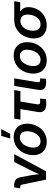

<svg xmlns="http://www.w3.org/2000/svg" viewBox="1178 -1964 797 3193"><g transform="rotate(-90 1576.5 -367.5)"><path d="M186 0 103 -399.4Q99.6 -416 90.1 -423.1Q80.6 -430.2 62 -430.2H41L57.6 -530.8H80.6Q147 -530.8 181.6 -506.3Q216.3 -481.9 225.1 -427.7L258.8 -248Q266.6 -200.7 271.7 -153.6Q276.9 -106.4 281.7 -58.6H251.5Q272.5 -106.4 292.7 -153.6Q313 -200.7 336.4 -248L478.5 -529.3H609.9L324.2 0Z M815.9 11.2Q746.6 11.2 696.8 -16.4Q647 -43.9 620.1 -94Q593.3 -144 593.3 -210.9Q593.3 -275.4 614.3 -334.5Q635.3 -393.6 674.6 -439.5Q713.9 -485.4 769.3 -512Q824.7 -538.6 893.1 -538.6Q962.4 -538.6 1012.5 -511Q1062.5 -483.4 1089.1 -433.1Q1115.7 -382.8 1115.7 -315.4Q1115.7 -251.5 1095 -192.6Q1074.2 -133.8 1034.9 -87.9Q995.6 -42 940.4 -15.4Q885.3 11.2 815.9 11.2ZM821.3 -91.8Q863.3 -91.8 895 -112.3Q926.8 -132.8 948 -166.3Q969.2 -199.7 980 -239.5Q990.7 -279.3 990.7 -317.4Q990.7 -353.5 978.8 -380.1Q966.8 -406.7 943.8 -421.1Q920.9 -435.5 887.7 -435.5Q845.7 -435.5 814.2 -415Q782.7 -394.5 761.5 -361.1Q740.2 -327.6 729.2 -287.8Q718.3 -248 718.3 -209Q718.3 -155.3 744.9 -123.5Q771.5 -91.8 821.3 -91.8ZM870.1 -596.2 912.1 -745.6H1027.3L947.8 -596.2Z M1445.8 3.4Q1367.2 3.4 1333.3 -31.5Q1299.3 -66.4 1310.5 -135.7L1358.9 -426.3H1183.6L1200.7 -529.3H1675.3L1658.2 -426.3H1483.9L1438.5 -150.4Q1433.6 -122.6 1443.4 -110.1Q1453.1 -97.7 1482.9 -97.7Q1494.1 -97.7 1507.8 -98.6Q1521.5 -99.6 1533.2 -100.6L1525.4 -2Q1505.9 0.5 1485.6 2Q1465.3 3.4 1445.8 3.4Z M1809.6 1.5Q1729.5 1.5 1698.7 -31Q1668 -63.5 1679.2 -133.3L1744.6 -529.3H1870.1L1806.6 -148.9Q1802.2 -121.1 1810.1 -109.6Q1817.9 -98.1 1843.3 -98.1Q1851.6 -98.1 1857.9 -98.6Q1864.3 -99.1 1868.7 -100.1L1862.3 -2.9Q1852.5 -1.5 1838.9 0Q1825.2 1.5 1809.6 1.5Z M2171.9 11.2Q2102.5 11.2 2052.7 -16.4Q2002.9 -43.9 1976.1 -94Q1949.2 -144 1949.2 -210.9Q1949.2 -275.4 1970.2 -334.5Q1991.2 -393.6 2030.5 -439.5Q2069.8 -485.4 2125.2 -512Q2180.7 -538.6 2249 -538.6Q2318.4 -538.6 2368.4 -511Q2418.5 -483.4 2445.1 -433.1Q2471.7 -382.8 2471.7 -315.4Q2471.7 -251.5 2450.9 -192.6Q2430.2 -133.8 2390.9 -87.9Q2351.6 -42 2296.4 -15.4Q2241.2 11.2 2171.9 11.2ZM2177.2 -91.8Q2219.2 -91.8 2251 -112.3Q2282.7 -132.8 2304 -166.3Q2325.2 -199.7 2335.9 -239.5Q2346.7 -279.3 2346.7 -317.4Q2346.7 -353.5 2334.7 -380.1Q2322.8 -406.7 2299.8 -421.1Q2276.9 -435.5 2243.7 -435.5Q2201.7 -435.5 2170.2 -415Q2138.7 -394.5 2117.4 -361.1Q2096.2 -327.6 2085.2 -287.8Q2074.2 -248 2074.2 -209Q2074.2 -155.3 2100.8 -123.5Q2127.4 -91.8 2177.2 -91.8Z M2751.5 11.2Q2673.8 11.2 2621.6 -22.7Q2569.3 -56.6 2547.6 -117.7Q2525.9 -178.7 2539.1 -259.8Q2552.2 -340.8 2594.2 -401.4Q2636.2 -461.9 2699.5 -495.6Q2762.7 -529.3 2840.3 -529.3H3152.8L3136.2 -430.2H2916L2824.2 -426.3Q2782.7 -426.3 2750 -405.5Q2717.3 -384.8 2695.8 -347.7Q2674.3 -310.5 2665.5 -260.3Q2657.7 -210.4 2666.3 -172.4Q2674.8 -134.3 2700.2 -113Q2725.6 -91.8 2767.1 -91.8Q2809.1 -91.8 2842 -113Q2875 -134.3 2897 -172.1Q2918.9 -210 2926.8 -260.3Q2935.5 -310.5 2926.5 -347.7Q2917.5 -384.8 2892.1 -405.5Q2866.7 -426.3 2825.2 -426.3L2830.6 -467.3Q2884.8 -467.3 2929.2 -454.1Q2973.6 -440.9 3004.2 -413.8Q3034.7 -386.7 3047.1 -344.5Q3059.6 -302.2 3050.3 -244.1Q3038.1 -170.9 2996.8 -113Q2955.6 -55.2 2892.3 -22Q2829.1 11.2 2751.5 11.2Z"/></g></svg>

Font: Inter 24pt SemiBold
Style: Italic
Weight: 600
Italic angle: -9.3988°
Designer: Rasmus Andersson
Foundry: rsms
Version: Version 4.001;git-66647c0bb